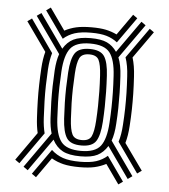

<svg xmlns="http://www.w3.org/2000/svg" viewBox="-53 -819 747 848"><g transform="rotate(5 320.5 -395.0)"><path d="M98.8 -46.5 79.2 -60.5 190 -217.2Q181.5 -245.2 179.2 -284.5Q177 -323.2 176.2 -357.5Q175.5 -391.8 176.2 -425.5Q177 -459.2 179.2 -496.2Q182 -540 192.5 -569.5L79.2 -729.5L98.8 -743.5L204.2 -594.5Q222 -624.8 249.2 -638.4Q276.5 -652 325.5 -652Q371.5 -652 397.5 -640Q423.5 -628 441.8 -601.5L542.2 -743.5L561.8 -729.5L454.5 -578Q467.8 -545.8 470.5 -496.5Q472.8 -457.5 473.5 -423.1Q474.2 -388.8 473.6 -355.1Q473 -321.5 470.5 -284.8Q467.8 -239.5 456.8 -209.2L561.8 -60.5L542.2 -46.5L444.8 -184.2Q426.8 -154.8 400.1 -141.4Q373.5 -128 325.5 -128Q274.2 -128 246.2 -143Q218.2 -158 200.8 -191ZM325.5 -152Q388 -152 412.1 -183.2Q436.2 -214.5 440.5 -286.5Q442.8 -322.5 443.5 -355.6Q444.2 -388.8 443.5 -422.6Q442.8 -456.5 440.5 -494.8Q436.5 -566.2 412.5 -597.1Q388.5 -628 325.5 -628Q262.2 -628 237.9 -597Q213.5 -566 209.2 -494.5Q207 -458.2 206.2 -425Q205.5 -391.8 206.2 -358Q207 -324.2 209.2 -286.2Q213.2 -214.2 237.5 -183.1Q261.8 -152 325.5 -152ZM325.5 -176Q277.2 -176 260 -202Q242.8 -228 239.2 -288Q237 -325.5 236.2 -358.6Q235.5 -391.8 236.2 -424.4Q237 -457 239.2 -492.5Q242.8 -552.2 260.1 -578.1Q277.5 -604 325.5 -604Q373.2 -604 390.4 -578.2Q407.5 -552.5 410.8 -493Q413 -455.2 413.6 -422Q414.2 -388.8 413.6 -356.4Q413 -324 410.8 -288.5Q407 -228.2 389.9 -202.1Q372.8 -176 325.5 -176ZM325.5 -200Q357.5 -200 367.6 -221Q377.8 -242 380.8 -290.2Q383 -325 383.6 -357Q384.2 -389 383.6 -421.8Q383 -454.5 380.8 -491.5Q378 -539 367.9 -559.5Q357.8 -580 325.5 -580Q293 -580 282.5 -559.2Q272 -538.5 269.2 -490.8Q267 -455.8 266.2 -423.6Q265.5 -391.5 266.2 -359Q267 -326.5 269.2 -289.5Q272 -241.5 282.4 -220.8Q292.8 -200 325.5 -200ZM59.5 -74.2 40 -88.2 128.5 -213.8Q121.5 -243.2 119.5 -281Q117.2 -321 116.4 -356.4Q115.5 -391.8 116.4 -426.8Q117.2 -461.8 119.5 -500Q122.2 -543.5 130.8 -574L40 -702L59.5 -715.8L161.2 -571.2Q151.8 -539.8 149.2 -498.2Q147 -460.5 146.2 -426.1Q145.5 -391.8 146.4 -356.9Q147.2 -322 149.5 -282.8Q151.5 -244.5 159.2 -215.2ZM581.5 -74.2 487.8 -207Q498 -239.2 500.5 -282.8Q503 -320.2 503.8 -354.5Q504.5 -388.8 503.8 -423.8Q503 -458.8 500.5 -498.2Q498 -546 485.8 -581L581.5 -715.8L601 -702L516.8 -583Q527.8 -547.8 530.5 -500Q533 -459.8 533.8 -424.1Q534.5 -388.5 533.8 -353.8Q533 -319 530.5 -281Q527.8 -237 518.2 -204.2L601 -88.2ZM138 -19 118.5 -32.8 198 -145.2Q220.5 -124 249.5 -114Q278.5 -104 325.5 -104Q369.5 -104 396.9 -112.9Q424.2 -121.8 446.2 -140.8L522.5 -32.8L503 -19L442.5 -104.5Q418.2 -92 391.8 -86Q365.2 -80 325.5 -80Q282.5 -80 254.1 -86.8Q225.8 -93.5 200.8 -108ZM202.5 -638.5 118.5 -757.2 138 -771.2 206 -674.8Q230.5 -687.8 257.6 -693.9Q284.8 -700 325.5 -700Q363.2 -700 388.6 -694.8Q414 -689.5 437.5 -678.2L503 -771.2L522.5 -757.2L442 -643.5Q420 -660.5 393.6 -668.2Q367.2 -676 325.5 -676Q280.8 -676 252.8 -667Q224.8 -658 202.5 -638.5Z"/></g></svg>

Font: Big Shoulders Inline Display Thin Black
Style: Regular
Weight: 900
Version: Version 2.002